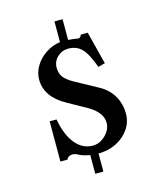

<svg xmlns="http://www.w3.org/2000/svg" viewBox="-112 -832 765 913"><g transform="rotate(-15 270.0 -375.0)"><path d="M243 0V-92Q209 -98 191.5 -107.5Q174 -117 163 -117Q140 -117 133 -99H98V-297H132Q146 -218 181.5 -175Q217 -132 268 -132Q291 -132 311.5 -145Q332 -158 345 -178Q358 -198 358 -220Q358 -273 288 -312L200 -361Q101 -415 101 -501Q101 -537 120.5 -568.5Q140 -600 172.5 -621.5Q205 -643 243 -648V-750H283V-648Q315 -646 328 -642.5Q341 -639 348 -657H382L423 -496L389 -487Q364 -556 338.5 -582Q313 -608 272 -608Q241 -608 218.5 -586.5Q196 -565 196 -534Q196 -506 210 -487.5Q224 -469 260 -449L368 -390Q411 -367 434.5 -327.5Q458 -288 458 -238Q458 -197 434.5 -163Q411 -129 371.5 -109Q332 -89 283 -89V0Z"/></g></svg>

Font: Girassol
Style: Regular
Weight: 400
Width: 3
Designer: Liam Spradlin
Version: Version 1.004